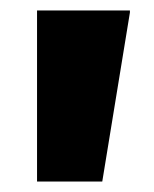

<svg xmlns="http://www.w3.org/2000/svg" viewBox="-20 -828 296 368"><path d="M229 -808V-804L176 -480H51V-808Z"/></svg>

Font: Encode Sans Wide
Style: Black
Weight: 900
Designer: Pablo Impallari, Andres Torresi
Foundry: Pablo Impallari, Andres Torresi
Version: Version 1.000; ttfautohint (v1.00) -l 8 -r 50 -G 200 -x 14 -